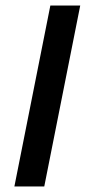

<svg xmlns="http://www.w3.org/2000/svg" viewBox="-20 -674 313 694"><path d="M32 0 162 -654H270L140 0Z"/></svg>

Font: Source Sans Pro SemiBold
Style: Italic
Weight: 600
Italic angle: -11°
Designer: Paul D. Hunt
Foundry: Adobe Systems Incorporated
Version: Version 1.095;hotconv 1.0.109;makeotfexe 2.5.65596